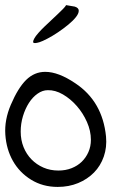

<svg xmlns="http://www.w3.org/2000/svg" viewBox="-21 -736 461 756"><path d="M21.5 -323.2Q49.8 -389.6 82 -421.4Q114.3 -453.1 157.2 -453.1Q209 -453.1 275.4 -408.2Q382.8 -336.9 396.5 -198.2Q400.4 -156.2 387.7 -119.6Q375 -83 349.1 -56.6Q323.2 -30.3 286.6 -15.1Q250 0 206.1 0Q147.5 0 101.6 -28.3Q55.7 -56.6 29.8 -102.5Q3.9 -148.4 0 -206.1Q-3.9 -263.7 21.5 -323.2ZM60.5 -217.8Q60.5 -184.6 71.8 -156.7Q83 -128.9 103 -108.4Q123 -87.9 149.9 -76.2Q176.8 -64.5 209 -64.5Q237.3 -64.5 260.7 -73.7Q284.2 -83 300.8 -99.1Q317.4 -115.2 327.1 -137.2Q336.9 -159.2 336.9 -185.5Q336.9 -220.7 321.3 -255.9Q305.7 -291 281.2 -318.8Q256.8 -346.7 226.6 -364.3Q196.3 -381.8 167 -380.9Q146.5 -380.9 127 -367.2Q107.4 -353.5 92.8 -330.6Q78.1 -307.6 69.3 -278.3Q60.5 -249 60.5 -217.8ZM114.3 -585Q119.1 -593.8 129.9 -606Q140.6 -618.2 153.3 -630.4Q166 -642.6 180.2 -655.8Q194.3 -668.9 206.1 -680.2Q217.8 -691.4 227.1 -700.7Q236.3 -710 239.3 -715.8L273.4 -710Q289.1 -705.1 289.1 -693.8Q289.1 -682.6 277.8 -668.5Q266.6 -654.3 247.6 -638.7Q228.5 -623 207.5 -608.9Q186.5 -594.7 166 -584Q145.5 -573.2 134.3 -569.8Q123 -566.4 117.2 -566.4Q113.3 -566.4 111.3 -567.4Q109.4 -568.4 109.4 -571.3Q109.4 -576.2 114.3 -585Z"/></svg>

Font: Scriphy
Style: Regular
Weight: 400
Designer: Ala M. Lockhart
Foundry: Ala M. Lockhart
Version: Version 1.0 2021